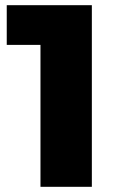

<svg xmlns="http://www.w3.org/2000/svg" viewBox="-20 -720 445 740"><path d="M334 -700V0H136V-547H6V-700Z"/></svg>

Font: CMG Sans ExtraBold
Style: Regular
Weight: 800
Designer: Julieta Ulanovsky
Foundry: Julieta Ulanovsky
Version: Version 7.200